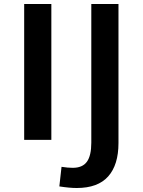

<svg xmlns="http://www.w3.org/2000/svg" viewBox="-20 -700 715 961"><path d="M101 0ZM101 -680H237V0H101ZM277 233 288 135Q320 140 344 140Q393 140 415 109.5Q437 79 437 14V-680H573V16Q573 125 521.5 183Q470 241 364 241Q328 241 277 233Z"/></svg>

Font: MartelSansBold
Style: Bold
Weight: 700
Designer: Dan Reynolds and Mathieu Réguer
Foundry: Dan Reynolds and Mathieu Réguer
Version: Version 1.002; ttfautohint (v1.1) -l 5 -r 5 -G 72 -x 0 -D la